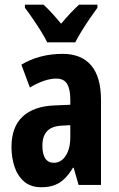

<svg xmlns="http://www.w3.org/2000/svg" viewBox="-20 -786 504 816"><path d="M246.1 -557.1Q325.7 -557.1 367.4 -508.1Q409.2 -459 409.2 -361.8V0H314L293 -73.2H290Q273.4 -45.4 254.6 -26.9Q235.8 -8.3 211.9 0.7Q188 9.8 155.8 9.8Q110.4 9.8 82.3 -14.6Q54.2 -39.1 41.5 -78.1Q28.8 -117.2 28.8 -161.1Q28.8 -246.6 76.2 -290.5Q123.5 -334.5 210.9 -337.9L278.8 -340.8V-362.8Q278.8 -407.7 264.9 -429.9Q251 -452.1 219.2 -452.1Q195.8 -452.1 168 -442.9Q140.1 -433.6 106.9 -414.1L70.8 -511.2Q107.9 -533.7 152.3 -545.4Q196.8 -557.1 246.1 -557.1ZM278.8 -253.9 242.2 -252Q200.7 -250 180.4 -228.8Q160.2 -207.5 160.2 -167Q160.2 -130.4 172.6 -112.3Q185.1 -94.2 209 -94.2Q239.7 -94.2 259.3 -124Q278.8 -153.8 278.8 -204.1ZM180.7 -606Q171.4 -625.5 154.5 -652.6Q137.7 -679.7 119.1 -706.8Q100.6 -733.9 85.9 -752.9V-766.1H165Q181.6 -751 200.7 -730.2Q219.7 -709.5 239.7 -685.1Q262.7 -712.4 280 -730.7Q297.4 -749 315.9 -766.1H394V-752.9Q379.9 -733.9 361.8 -707.5Q343.8 -681.2 327.1 -654.1Q310.5 -627 299.8 -606Z"/></svg>

Font: Open Sans Condensed
Style: Regular
Weight: 400
Width: 3
Designer: Monotype Design Team
Foundry: Monotype Imaging Inc.
Version: Version 3.000